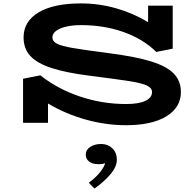

<svg xmlns="http://www.w3.org/2000/svg" viewBox="-20 -719 1142 1124"><path d="M1039 -180Q1039 -90 954 -38Q869 14 718 14Q601 14 483.5 -18.5Q366 -51 261 -113V0H115V-258L216 -278Q319 -197 449.5 -153.5Q580 -110 718 -110Q792 -110 831 -128.5Q870 -147 870 -180Q870 -204 840.5 -218Q811 -232 743.5 -243Q676 -254 510 -275Q366 -293 281 -321Q196 -349 157 -392Q118 -435 118 -500Q118 -594 206 -646.5Q294 -699 454 -699Q559 -699 659.5 -670.5Q760 -642 847 -589V-686H991V-434L895 -415Q819 -490 704.5 -531Q590 -572 454 -572Q379 -572 333 -552Q287 -532 287 -500Q287 -476 314.5 -462.5Q342 -449 406 -438Q470 -427 623 -407Q776 -387 866 -359Q956 -331 997.5 -288Q1039 -245 1039 -180ZM533 385 500 351Q545 317 569 285Q593 253 595 236Q586 242 554 242Q521 242 501.5 226.5Q482 211 482 186Q482 159 507.5 141.5Q533 124 573 124Q611 124 637.5 149Q664 174 664 217Q664 256 628.5 299Q593 342 533 385Z"/></svg>

Font: BioRhyme Expanded ExtraBold
Style: Regular
Weight: 800
Width: 7
Designer: Aoife Mooney
Foundry: Aoife Mooney Type
Version: Version 1.000